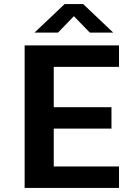

<svg xmlns="http://www.w3.org/2000/svg" viewBox="-20 -923 690 943"><path d="M101 0V-700H564.5V-594.5H244V-396.5H527.5V-291.5H244V-105.5H564.5V0ZM149.5 -763 297.5 -903H388.5L536 -763H421L343 -843.5L265 -763Z"/></svg>

Font: Trispace SemiBold
Style: Regular
Weight: 600
Designer: Tyler Finck
Foundry: Etcetera Type Company
Version: Version 1.210; ttfautohint (v1.8.3)